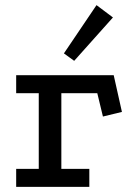

<svg xmlns="http://www.w3.org/2000/svg" viewBox="-20 -728 505 748"><path d="M43 -435H423L455 -292L381 -274L359 -365H219V-70H328V0H43V-70H131V-365H43ZM356 -708 420 -660 269 -491 229 -520Z"/></svg>

Font: Podkova Medium
Style: Regular
Weight: 500
Designer: Ilya Yudin
Foundry: Cyreal (www.cyreal.org)
Version: Version 2.103